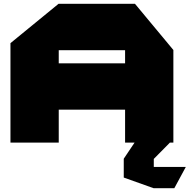

<svg xmlns="http://www.w3.org/2000/svg" viewBox="-20 -750 997 1010"><path d="M35 0V-523L288 -730H289V0ZM289 -173V-417H638V-173ZM638 0V-486H892V0ZM289 -486V-730H690L892 -487V-486ZM631 86V85L688 0H873V1L789 86ZM788 240 631 184V86H789V240ZM789 240V128H957V129L897 240Z"/></svg>

Font: Foldit Thin Black
Style: Regular
Weight: 900
Version: Version 1.003